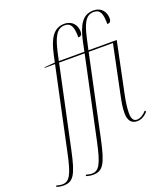

<svg xmlns="http://www.w3.org/2000/svg" viewBox="-315 -893 1099 1256"><g transform="rotate(-20 234.5 -265.0)"><path d="M-92 240C-23 240 1 203 36 38L156 -526H334L213 42C181 193 159 230 110 230C97 230 80 226 70 223L67 232C79 236 96 240 114 240C182 240 207 203 242 38L362 -526H531L461 -188C451 -142 445 -105 445 -69C445 -13 470 9 506 9C536 9 561 -6 582 -31L575 -39C558 -19 533 -1 508 -1C488 -1 472 -15 472 -58C472 -96 479 -142 489 -189L561 -536H364L380 -608C401 -705 424 -760 481 -760C527 -760 539 -728 539 -655C559 -655 566 -666 566 -685C566 -729 540 -770 482 -770C407 -770 373 -709 350 -604L336 -536H158L170 -592C192 -688 216 -743 273 -743C318 -743 331 -709 331 -638C351 -638 358 -649 358 -668C358 -712 331 -753 274 -753C199 -753 164 -692 141 -587L130 -536L56 -530V-526H128L7 42C-24 193 -47 230 -96 230C-109 230 -126 226 -136 223L-139 232C-127 236 -109 240 -92 240Z"/></g></svg>

Font: Noto Serif Display Condensed Thin
Style: Italic
Weight: 100
Width: 3
Italic angle: -12°
Designer: Monotype Design Team
Foundry: Monotype Imaging Inc.
Version: Version 2.009